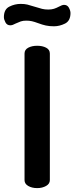

<svg xmlns="http://www.w3.org/2000/svg" viewBox="-66 -966 382 986"><path d="M125 -731Q152 -731 171 -721Q190 -711 190 -691V-41Q190 -22 170.5 -11Q151 0 125 0Q98 0 79 -11Q60 -22 60 -41V-691Q60 -711 79 -721Q98 -731 125 -731ZM14 -845Q7 -841 0 -838.5Q-7 -836 -13 -836Q-30 -836 -38 -851Q-46 -866 -46 -878Q-46 -918 -18 -932Q10 -946 40 -946Q60 -946 74.5 -942.5Q89 -939 114 -931Q136 -924 150 -920.5Q164 -917 182 -917Q199 -917 211.5 -921Q224 -925 237 -932Q253 -941 263 -941Q280 -941 288 -926Q296 -911 296 -899Q296 -859 268 -845Q240 -831 211 -831Q188 -831 169.5 -835Q151 -839 130 -847Q111 -854 98 -857Q85 -860 69 -860Q52 -860 40.5 -856Q29 -852 14 -845Z"/></svg>

Font: Dosis
Style: Regular
Weight: 400
Designer: Edgar Tolentino, Pablo Impallari, Igino Marini
Foundry: Edgar Tolentino, Pablo Impallari, Igino Marini
Version: Version 1.007;Glyphs 3.1.1 (3134)